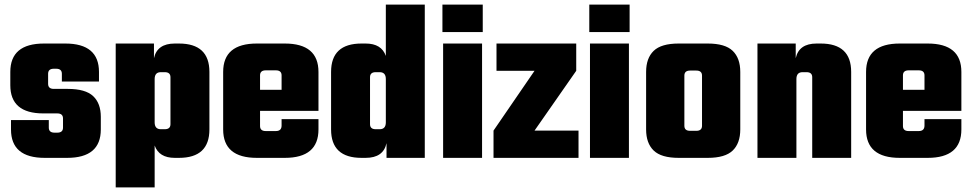

<svg xmlns="http://www.w3.org/2000/svg" viewBox="-20 -689 4241 838"><path d="M255 -132V-172Q255 -194 230 -194H169Q25 -194 25 -317V-375Q25 -499 172 -499H265Q412 -499 412 -375V-333H250V-367Q250 -389 225 -389H215Q190 -389 190 -367V-323Q190 -301 215 -301H276Q353 -301 386.5 -269.5Q420 -238 420 -179V-124Q420 0 273 0H175Q28 0 28 -124V-165H193V-132Q193 -110 218 -110H230Q255 -110 255 -132Z M743 -499H761Q894 -499 894 -375V-124Q894 0 761 0H743Q674 0 655 -54V129H485V-499H652V-435Q666 -499 743 -499ZM724 -147V-352Q724 -374 699 -374H682Q655 -374 655 -344V-155Q655 -125 682 -125H699Q724 -125 724 -147Z M1101 -499H1223Q1370 -499 1370 -375V-205H1115V-139Q1115 -117 1140 -117H1184Q1209 -117 1209 -141V-169H1370V-124Q1370 0 1223 0H1101Q954 0 954 -124V-375Q954 -499 1101 -499ZM1115 -297H1209V-360Q1209 -382 1184 -382H1140Q1115 -382 1115 -360Z M1664 -669H1834V0H1667V-64Q1653 0 1576 0H1558Q1425 0 1425 -124V-375Q1425 -499 1558 -499H1576Q1645 -499 1664 -445ZM1620 -125H1637Q1664 -125 1664 -155V-344Q1664 -374 1637 -374H1620Q1595 -374 1595 -352V-147Q1595 -125 1620 -125Z M1911 -549V-669H2087V-549ZM2084 0H1914V-499H2084Z M2505 -119V0H2134V-119L2313 -380H2147V-499H2495V-380L2313 -119Z M2552 -549V-669H2728V-549ZM2725 0H2555V-499H2725Z M2942 -499H3069Q3145 -499 3178 -467Q3211 -435 3211 -375V-124Q3211 -64 3178 -32Q3145 0 3069 0H2942Q2866 0 2833 -32Q2800 -64 2800 -124V-375Q2800 -435 2833 -467Q2866 -499 2942 -499ZM3044 -140V-359Q3044 -381 3019 -381H2992Q2967 -381 2967 -359V-140Q2967 -118 2992 -118H3019Q3044 -118 3044 -140Z M3544 -499H3562Q3695 -499 3695 -375V0H3525V-352Q3525 -374 3500 -374H3483Q3456 -374 3456 -344V0H3286V-499H3453V-435Q3467 -499 3544 -499Z M3907 -499H4029Q4176 -499 4176 -375V-205H3921V-139Q3921 -117 3946 -117H3990Q4015 -117 4015 -141V-169H4176V-124Q4176 0 4029 0H3907Q3760 0 3760 -124V-375Q3760 -499 3907 -499ZM3921 -297H4015V-360Q4015 -382 3990 -382H3946Q3921 -382 3921 -360Z"/></svg>

Font: Teko
Style: Bold
Weight: 700
Designer: Manushi Parikh, Jonny Pinhorn
Foundry: Indian Type Foundry
Version: Version 1.106;PS 1.0;hotconv 1.0.78;makeotf.lib2.5.61930; tt